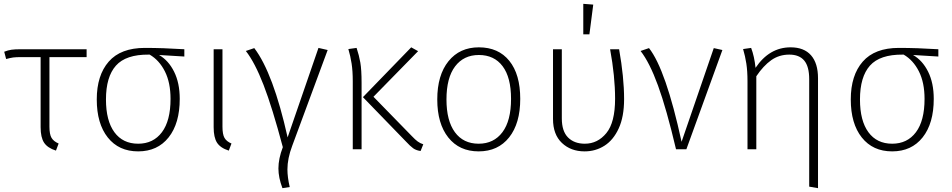

<svg xmlns="http://www.w3.org/2000/svg" viewBox="-20 -779 4966 1002"><path d="M238 -481V-118Q238 -78 249 -59.5Q260 -41 286 -30L272 7Q228 -7 210 -34.5Q192 -62 192 -115V-481H92Q63 -481 48.5 -479Q34 -477 12 -471L2 -509Q22 -517 40 -519.5Q58 -522 87 -522H432V-481Z M942 -484 810 -492Q859 -464 888.5 -405Q918 -346 918 -263Q918 -135 860 -62Q802 11 701 11Q600 11 542.5 -61.5Q485 -134 485 -260Q485 -386 547.5 -457.5Q610 -529 736 -529Q830 -529 942 -522ZM761 -494H756Q637 -495 585 -436.5Q533 -378 533 -260Q533 -149 577 -89Q621 -29 701 -29Q780 -29 825 -89Q870 -149 870 -263Q870 -348 840.5 -406.5Q811 -465 761 -494Z M1141 -118Q1141 -78 1151.5 -59.5Q1162 -41 1188 -30L1174 7Q1130 -7 1112.5 -34.5Q1095 -62 1095 -115V-522H1141Z M1481 -62 1642 -529 1690 -518 1505 -18Q1480 48 1480 105Q1480 146 1492 197L1454 203Q1433 148 1433 100Q1433 49 1456 -11Q1401 -218 1355.5 -335.5Q1310 -453 1263 -513L1307 -528Q1406 -398 1481 -62Z M1929 -274 2130 -68Q2147 -50 2160 -40.5Q2173 -31 2189 -26L2175 9Q2152 6 2136.5 -5Q2121 -16 2097 -42L1874 -272L2126 -532L2162 -512ZM1867 -346V0H1821V-355Q1821 -408 1815 -447Q1809 -486 1798 -523L1841 -529Q1854 -490 1860.5 -452.5Q1867 -415 1867 -346Z M2695 -263Q2695 -135 2637 -62Q2579 11 2478 11Q2377 11 2319.5 -61.5Q2262 -134 2262 -260Q2262 -387 2320.5 -459.5Q2379 -532 2479 -532Q2581 -532 2638 -461.5Q2695 -391 2695 -263ZM2310 -260Q2310 -149 2354 -89Q2398 -29 2478 -29Q2557 -29 2602 -89Q2647 -149 2647 -263Q2647 -375 2603 -433.5Q2559 -492 2479 -492Q2400 -492 2355 -432.5Q2310 -373 2310 -260Z M3237 -262Q3237 -170 3209 -109Q3181 -48 3134.5 -18.5Q3088 11 3031 11Q2959 11 2912.5 -33Q2866 -77 2866 -158V-522H2912V-161Q2912 -94 2944.5 -61.5Q2977 -29 3032 -29Q3099 -29 3144.5 -84.5Q3190 -140 3190 -264Q3190 -380 3164 -522H3211Q3237 -375 3237 -262ZM3076 -755 3056 -600H3024V-759Z M3537 -39 3705 -528 3750 -518 3562 0H3508Q3458 -212 3414 -332.5Q3370 -453 3323 -513L3367 -528Q3455 -416 3537 -39Z M4249 -371V203L4203 195V-366Q4203 -432 4177 -463Q4151 -494 4099 -494Q4046 -494 4005 -465Q3964 -436 3927 -381V0H3881V-355Q3881 -408 3875 -447Q3869 -486 3858 -523L3900 -529Q3917 -484 3923 -425Q3995 -532 4106 -532Q4176 -532 4212.5 -490.5Q4249 -449 4249 -371Z M4877 -484 4745 -492Q4794 -464 4823.5 -405Q4853 -346 4853 -263Q4853 -135 4795 -62Q4737 11 4636 11Q4535 11 4477.5 -61.5Q4420 -134 4420 -260Q4420 -386 4482.5 -457.5Q4545 -529 4671 -529Q4765 -529 4877 -522ZM4696 -494H4691Q4572 -495 4520 -436.5Q4468 -378 4468 -260Q4468 -149 4512 -89Q4556 -29 4636 -29Q4715 -29 4760 -89Q4805 -149 4805 -263Q4805 -348 4775.5 -406.5Q4746 -465 4696 -494Z"/></svg>

Font: FiraGO ExtraLight
Style: Regular
Weight: 200
Designer: bBox Type
Foundry: bBox Type GmbH
Version: Version 1.001